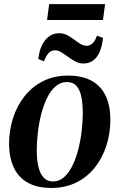

<svg xmlns="http://www.w3.org/2000/svg" viewBox="-20 -890 574 922"><path d="M307 -527Q376 -527 421 -501.5Q466 -476 488 -428.8Q510 -381.5 510 -315.5Q510 -251.5 491.5 -192.5Q473 -133.5 436.8 -87.2Q400.5 -41 347.5 -14.2Q294.5 12.5 226 12.5Q157.5 12.5 112.5 -13.2Q67.5 -39 45.8 -86.5Q24 -134 23.5 -197.5Q23.5 -263.5 42.5 -322.8Q61.5 -382 98 -428Q134.5 -474 187.2 -500.5Q240 -527 307 -527ZM301 -496Q270.5 -496 246.8 -475.2Q223 -454.5 206 -419.8Q189 -385 178 -342Q167 -299 161.8 -254Q156.5 -209 156.5 -168.5Q156.5 -121.5 164.8 -88Q173 -54.5 190.2 -36.5Q207.5 -18.5 234 -18.5Q264 -18.5 287.5 -39.2Q311 -60 328 -95Q345 -130 356 -173Q367 -216 372.2 -260.8Q377.5 -305.5 377.5 -345.5Q377.5 -389.5 371 -423.2Q364.5 -457 348 -476.5Q331.5 -496 301 -496ZM164 -606.5Q168 -645.5 181.5 -673Q195 -700.5 216 -715.5Q237 -730.5 264 -730.5Q285.5 -730.5 303 -721.2Q320.5 -712 336 -700Q351.5 -688 366.5 -679Q381.5 -670 397.5 -670Q410 -670 423 -680.5Q436 -691 445.5 -718.5L474.5 -708.5Q471 -670 459.2 -642.2Q447.5 -614.5 427.8 -599.8Q408 -585 380.5 -585Q360.5 -585 342.2 -594.5Q324 -604 307 -616.8Q290 -629.5 274.5 -639Q259 -648.5 244 -648.5Q226.5 -648.5 214.2 -636Q202 -623.5 191 -595.5ZM216 -870H484.5L474.5 -794H206Z"/></svg>

Font: Merriweather 120pt SemiBold
Style: Italic
Weight: 600
Italic angle: -7.8°
Version: Version 2.101